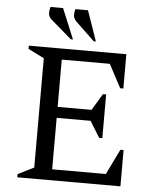

<svg xmlns="http://www.w3.org/2000/svg" viewBox="-58 -910 768 959"><g transform="rotate(5 326.0 -431.0)"><path d="M65 0V-16L145 -56V-604L65 -644V-660H554V-488H538L476 -605H235V-368H405L455 -451H471V-232H455L405 -313H235V-55H504L566 -182H582V0ZM271 -710 168 -799Q152 -813 151.5 -830Q151 -847 156 -862H219L282 -710ZM386 -710 293 -799Q277 -815 276.5 -831Q276 -847 281 -862H344L397 -710Z"/></g></svg>

Font: Spectral SC
Style: Regular
Weight: 400
Designer: Jean-Baptiste Levee
Foundry: Production Type
Version: Version 2.001